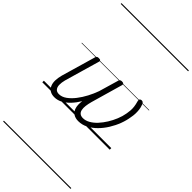

<svg xmlns="http://www.w3.org/2000/svg" viewBox="-436 -1121 1732 1732"><g transform="rotate(45 430.0 -255.0)"><path d="M171 19Q138 19 115.5 5.5Q93 -8 81.5 -33.5Q70 -59 70.5 -93Q71 -127 82 -167L177 -495Q180 -505 186 -510Q192 -515 207 -515Q224 -515 228.5 -509Q233 -503 230 -492L133 -156Q124 -121 124.5 -92.5Q125 -64 139 -47Q153 -30 181 -30Q218 -30 253 -55Q288 -80 319.5 -120.5Q351 -161 376.5 -209.5Q402 -258 419 -306L474 -494Q477 -504 483.5 -509Q490 -514 503 -514Q519 -514 524.5 -508Q530 -502 527 -491L440 -187Q431 -154 427.5 -125.5Q424 -97 428.5 -75.5Q433 -54 447.5 -42Q462 -30 488 -30Q520 -30 553 -48.5Q586 -67 615.5 -99Q645 -131 669.5 -170.5Q694 -210 711.5 -253Q729 -296 736 -337Q740 -359 742 -381.5Q744 -404 741 -429.5Q738 -455 729 -486Q726 -497 727.5 -504Q729 -511 735.5 -515Q742 -519 751 -519Q761 -519 768 -512.5Q775 -506 780 -491Q789 -468 792 -443Q795 -418 794 -393Q793 -368 788 -344Q781 -295 762 -244.5Q743 -194 713.5 -146.5Q684 -99 647 -62Q610 -25 567 -3Q524 19 477 19Q439 19 413.5 2Q388 -15 378 -49Q368 -83 375 -134Q348 -89 315.5 -54.5Q283 -20 247 -0.5Q211 19 171 19ZM0 490H860V500H0ZM0 -20H860V0H0ZM0 -505H860V-500H0ZM0 -1010H860V-1000H0Z"/></g></svg>

Font: Playwrite AU QLD Guides
Style: Regular
Weight: 400
Designer: Veronika Burian, José Scaglione
Foundry: TypeTogether
Version: Version 1.003